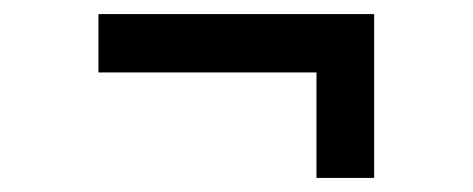

<svg xmlns="http://www.w3.org/2000/svg" viewBox="-20 -419 672 273"><path d="M512 -166H430V-316H120V-399H512Z"/></svg>

Font: Wix Madefor Text Medium
Style: Regular
Weight: 500
Designer: Dalton Maag Ltd
Foundry: Dalton Maag Ltd
Version: Version 3.100